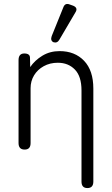

<svg xmlns="http://www.w3.org/2000/svg" viewBox="-20 -758 568 973"><path d="M105 0Q74 0 74 -33V-453Q74 -487 103 -487Q132 -487 132 -465L133 -418Q156 -452 194.5 -475.5Q233 -499 282 -499Q359 -499 406 -450Q453 -401 453 -309V162Q453 195 423 195Q393 195 393 162V-300Q393 -371 359.5 -405.5Q326 -440 273 -440Q233 -440 201.5 -422.5Q170 -405 152.5 -376Q135 -347 135 -311V-33Q135 0 105 0ZM281 -557Q270 -538 251 -544Q234 -552 242 -575L301 -721Q310 -745 334 -735L351 -729Q377 -718 362 -695Z"/></svg>

Font: Shin Retro Maru Gothic Regular
Style: Regular
Weight: 400
Designer: Iose
Foundry: Typographish
Version: Version 1.002